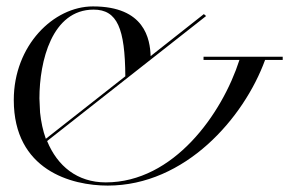

<svg xmlns="http://www.w3.org/2000/svg" viewBox="-20 -579 940 599"><path d="M615 -392H727C673 -224 522 -10 310 -10C221 -10 159 -61 127 -139L623 -529L616 -535L450 -404C448 -457 432 -559 270 -559C147 -559 23 -437 23 -267C23 -48 203 0 316 0C558 0 741 -211 807 -392H862V-402H615ZM105 -228 103 -272C103 -388 142 -549 272 -549C346 -549 370 -490 371 -341L123 -146C114 -171 108 -199 105 -228Z"/></svg>

Font: Italiana
Style: Regular
Weight: 400
Designer: Santiago Orozco
Foundry: Santiago Orozco
Version: Version 1.000;PS 001.001;hotconv 1.0.56